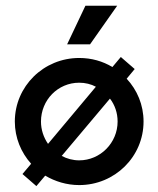

<svg xmlns="http://www.w3.org/2000/svg" viewBox="-20 -628 547 663"><path d="M211.8 -475H291L384.7 -608.3H275ZM105.6 14.6 136.1 -21.5C170.1 -1.4 210.4 11.1 253.5 11.1C376.4 11.1 475.7 -86.8 475.7 -208.3C475.7 -266 453.5 -317.4 417.4 -356.2L445.1 -389.6L397.2 -431.2L368.1 -396.5C334.7 -416.7 295.8 -427.8 253.5 -427.8C130.6 -427.8 31.2 -329.9 31.2 -208.3C31.2 -152.1 52.8 -101.4 87.5 -62.5L57.6 -27.1ZM145.8 -131.2C130.6 -153.5 121.5 -179.9 121.5 -208.3C121.5 -282.6 179.9 -342.4 253.5 -342.4C274.3 -342.4 294.4 -337.5 311.1 -328.5ZM253.5 -74.3C231.9 -74.3 211.1 -79.9 193.1 -89.6L359.7 -287.5C376.4 -266 386.1 -238.2 386.1 -208.3C386.1 -134.7 326.4 -74.3 253.5 -74.3Z"/></svg>

Font: Afacad Medium
Style: Regular
Weight: 500
Designer: Kristian Moeller
Foundry: Dicotype
Version: Version 1.000